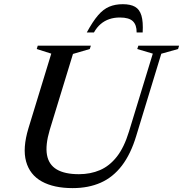

<svg xmlns="http://www.w3.org/2000/svg" viewBox="-20 -908 895 938"><path d="M223 -273.5Q201 -199.5 209.5 -151.5Q218 -103.5 257.2 -80.2Q296.5 -57 365.5 -57Q422 -57 468.5 -77Q515 -97 550.8 -142.5Q586.5 -188 610 -265L726.5 -646L650.5 -668.5L656 -685H855L850 -668.5L768 -645.5L646 -245.5Q619 -155.5 575.5 -98.8Q532 -42 472 -15.5Q412 11 335 11Q243 11 184.2 -21.5Q125.5 -54 107.5 -119Q89.5 -184 119 -281.5L230.5 -646L159.5 -668.5L164.5 -685H424L418.5 -668.5L336.5 -644.5ZM565.5 -822.5Q537.5 -822.5 514 -814.5Q490.5 -806.5 471.8 -790.5Q453 -774.5 439 -749.5H404Q433 -803 458.8 -833Q484.5 -863 513.5 -875.2Q542.5 -887.5 580 -887.5Q617.5 -887.5 639.8 -874.8Q662 -862 671 -831.8Q680 -801.5 677 -749.5H647.5Q648 -786 629.2 -804.2Q610.5 -822.5 565.5 -822.5Z"/></svg>

Font: Newsreader 36pt Medium
Style: Italic
Weight: 500
Italic angle: -17°
Designer: Hugues Gentile
Foundry: Production Type
Version: Version 1.003